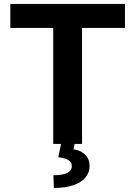

<svg xmlns="http://www.w3.org/2000/svg" viewBox="-20 -727 683 970"><path d="M32.2 -707H611.3V-585.9H394.5V0H356.9L351.6 27.3Q388.2 32.7 410.2 54.2Q432.1 75.7 432.6 111.3Q432.6 145.5 411.1 170.7Q389.6 195.8 349.1 209.2Q308.6 222.7 252 222.7L250 158.2Q342.8 158.2 342.8 112.3Q342.8 92.8 326.4 82.3Q310.1 71.8 274.4 67.4L288.6 0H249V-585.9H32.2Z"/></svg>

Font: Pretendard Std
Style: Bold
Weight: 700
Designer: Base glyphs from Inter by Rasmus Andersson; Hangeul glyphs from Noto Sans CJK(Source Han Sans) by Jang Soo-young and Kan
Foundry: Kil Hyung-jin
Version: Version 1.309